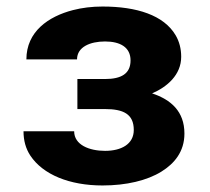

<svg xmlns="http://www.w3.org/2000/svg" viewBox="-20 -558 644 588"><path d="M389.7 -160C389.7 -116.4 351.3 -96 301.7 -96C254 -96 207.1 -114 207.1 -156H52C52 -127.3 59 -102.5 72.9 -81.5C111.6 -23.2 192.9 10 294 10C367.3 10 430.8 -5.4 474.4 -32.5C513.5 -56.8 544.8 -92.9 544.8 -149C544.8 -216.6 503.8 -252.8 445.8 -272C491.5 -291.7 534.9 -328.6 534.9 -384C534.9 -408.7 529.2 -430.7 517.9 -450C481.7 -511.5 398.8 -538 294 -538C261.7 -538 231.5 -534.3 203.2 -527C128.4 -507.6 60.8 -461.4 60.8 -376H215.9C215.9 -414.5 256.6 -431 301.7 -431C348.1 -431 379.8 -413.3 379.8 -373C379.8 -332.3 351.4 -316 301.7 -316H217V-224H301.7C357.2 -224 389.7 -209.1 389.7 -160Z"/></svg>

Font: Asimov
Style: Wid
Weight: 500
Designer: Google
Version: Version 2.000980; 2014